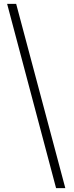

<svg xmlns="http://www.w3.org/2000/svg" viewBox="-20 -801 385 998"><path d="M319.5 177H271.5L17 -781H64Z"/></svg>

Font: Merriweather 144pt ExtraBold
Style: Regular
Weight: 800
Version: Version 2.100